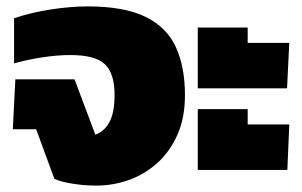

<svg xmlns="http://www.w3.org/2000/svg" viewBox="-20 -570 944 600"><path d="M281 10Q244 10 206.5 4Q169 -2 150 -11L93 -166H20L28 -322H213L278 -149Q307 -160 322.5 -189.5Q338 -219 338 -273Q338 -341 307.5 -369.5Q277 -398 200 -398Q160 -398 113.5 -391Q67 -384 24 -372V-513Q77 -531 139 -540.5Q201 -550 254 -550Q367 -550 433.5 -518Q500 -486 529 -424Q558 -362 558 -272Q558 -202 534.5 -149Q511 -96 471.5 -60.5Q432 -25 382.5 -7.5Q333 10 281 10Z M598 -294V-484H754V-436H884L877 -294ZM598 -39V-229H754V-181H884L878 -39Z"/></svg>

Font: Kanit ExtraBold
Style: Regular
Weight: 800
Designer: Katatrad Team
Foundry: CadsonDemak
Version: Version 2.000; ttfautohint (v1.8.3)